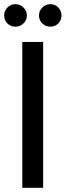

<svg xmlns="http://www.w3.org/2000/svg" viewBox="-31 -901 315 921"><path d="M76 0V-700H176V0ZM43 -773Q20 -773 4.5 -788.5Q-11 -804 -11 -827Q-11 -849 4.5 -865Q20 -881 43 -881Q65 -881 81.5 -865Q98 -849 98 -827Q98 -804 81.5 -788.5Q65 -773 43 -773ZM211 -773Q188 -773 172 -788.5Q156 -804 156 -827Q156 -849 172 -865Q188 -881 211 -881Q233 -881 248.5 -865Q264 -849 264 -827Q264 -804 248.5 -788.5Q233 -773 211 -773Z"/></svg>

Font: DM Sans 9pt Medium
Style: Regular
Weight: 500
Version: Version 4.004;gftools[0.9.30]